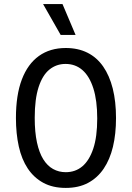

<svg xmlns="http://www.w3.org/2000/svg" viewBox="-20 -907 646 940"><path d="M302 13Q238 13 192 -12Q146 -37 116 -82Q86 -127 72 -190Q58 -253 58 -329Q58 -442 87 -518Q116 -594 170.5 -633Q225 -672 302 -672Q362 -672 408 -649Q454 -626 485 -581.5Q516 -537 532 -473.5Q548 -410 548 -329Q548 -251 533 -188.5Q518 -126 487.5 -81Q457 -36 411 -11.5Q365 13 302 13ZM302 -64Q349 -64 383 -92.5Q417 -121 436.5 -179Q456 -237 456 -327Q456 -415 437 -474.5Q418 -534 383.5 -564Q349 -594 301 -594Q256 -594 222 -566.5Q188 -539 169 -480.5Q150 -422 150 -330Q150 -260 161 -209.5Q172 -159 192 -127Q212 -95 240 -79.5Q268 -64 302 -64ZM277 -736 191 -887H286L350 -736Z"/></svg>

Font: Bricolage Grotesque SemiCondensed
Style: Regular
Weight: 400
Width: 4
Designer: Mathieu Triay
Foundry: Atelier Triay
Version: Version 1.001;gftools[0.9.33.dev8+g029e19f]